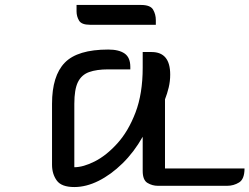

<svg xmlns="http://www.w3.org/2000/svg" viewBox="-20 -750 1007 775"><path d="M280 -331V-75Q316 -75 362.5 -98.5Q409 -122 453.5 -171Q498 -220 527 -296Q556 -372 556 -477V-540H592Q667 -540 667 -449Q667 -422 661 -397Q655 -372 646 -349V-70H967Q967 -27 945 -13.5Q923 0 897 0H617Q595 0 575.5 -11.5Q556 -23 556 -60V-198Q521 -136 474.5 -90.5Q428 -45 378 -20Q328 5 280 5Q228 5 209 -21.5Q190 -48 190 -85V-331Q190 -444 241.5 -497Q293 -550 417 -550Q460 -550 483 -534Q506 -518 506 -480V-470H417Q370 -470 339.5 -459Q309 -448 294.5 -418.5Q280 -389 280 -331ZM609 -650H343Q309 -650 299 -667Q289 -684 289 -704V-730H549Q587 -730 598 -711Q609 -692 609 -669Z"/></svg>

Font: Warnes
Style: Regular
Weight: 400
Designer: Eduardo Rodriguez Tunni
Foundry: Eduardo Rodriguez Tunni
Version: Version 1.002; ttfautohint (v1.8.4.7-5d5b);gftools[0.9.23]